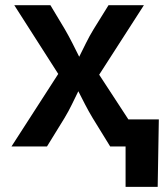

<svg xmlns="http://www.w3.org/2000/svg" viewBox="-20 -566 637 742"><path d="M24.4 0 205.1 -280.3 35.2 -545.9H174.8L230.5 -453.1Q246.6 -425.3 260 -398.7Q273.4 -372.1 286.1 -346.7Q298.8 -372.1 312 -398.9Q325.2 -425.8 341.8 -453.1L399.4 -545.9H536.1L363.3 -277.3L544.4 0H405.8L338.4 -109.4Q322.3 -136.2 308.8 -162.4Q295.4 -188.5 282.7 -213.4Q270.5 -188.5 257.8 -162.4Q245.1 -136.2 229 -109.4L161.6 0ZM465.3 156.2V0H424.8V-104.5H593.8L589.4 156.2Z"/></svg>

Font: Inter-SemiBold
Style: Regular
Weight: 600
Designer: Rasmus Andersson
Foundry: rsms
Version: Version 4.000;git-a52131595